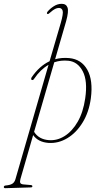

<svg xmlns="http://www.w3.org/2000/svg" viewBox="-125 -740 523 1005"><path d="M54 -328Q48.5 -319 41.5 -321.5Q38 -323 38.2 -327.2Q38.5 -331.5 40.5 -335Q81 -394.5 134.5 -419.5L193 -619.5Q207.5 -670 202.8 -684.2Q198 -698.5 183.5 -698.5Q173.5 -698.5 162.8 -693Q152 -687.5 136.5 -673.5Q133 -671 129.8 -668.2Q126.5 -665.5 123.5 -667Q117.5 -669.5 123.5 -678.5Q137 -695 156.8 -707.5Q176.5 -720 198 -720Q221.5 -720 228.5 -700.2Q235.5 -680.5 221 -628.5L163.5 -430Q198 -439.5 237 -436Q301 -430 332 -375Q363 -320 350.5 -225Q340.5 -152.5 307.5 -98.8Q274.5 -45 227.5 -16.8Q180.5 11.5 128.5 8Q74.5 4 48.5 -33L-18 197Q-22 211 -18.5 217.8Q-15 224.5 0 225.5L35 228.5Q44.5 229 44.5 235Q44.5 241 36 241L-97 245Q-105.5 245 -105 238.5Q-104.5 232 -96 231Q-72.5 229 -61 222Q-49.5 215 -44.5 199L129 -400.5Q86.5 -376.5 54 -328ZM130.5 -6.5Q174 -3 213.5 -28Q253 -53 281.8 -102.8Q310.5 -152.5 321 -225Q334.5 -316.5 308.2 -366.8Q282 -417 233 -422Q194.5 -426 159 -414L53.5 -50Q78 -10.5 130.5 -6.5Z"/></svg>

Font: Fraunces 144pt S050 Thin
Style: Italic
Weight: 100
Italic angle: -16°
Version: Version 1.000; ttfautohint (v1.8.3)